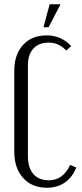

<svg xmlns="http://www.w3.org/2000/svg" viewBox="-20 -873 384 901"><path d="M47 -541Q47 -617 88 -662Q129 -707 199 -707Q267 -707 314 -657L291 -636Q271 -656 251.5 -664.5Q232 -673 208 -673Q162 -673 136.5 -645Q111 -617 111 -567V-140Q111 -86 136.5 -56.5Q162 -27 209 -27Q276 -27 309 -99L338 -87Q320 -41 284.5 -16.5Q249 8 200 8Q130 8 88.5 -38Q47 -84 47 -161ZM184 -745 213 -853H264L208 -745Z"/></svg>

Font: Moniqa Paragraph
Style: Regular
Weight: 400
Designer: Rajesh Rajput
Foundry: Rajesh Rajput
Version: Version 1.000